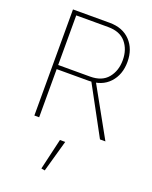

<svg xmlns="http://www.w3.org/2000/svg" viewBox="-168 -740 874 1105"><g transform="rotate(20 269.0 -187.0)"><path d="M269 82 224.6 272.5 246.6 276.4 301.3 82ZM343.8 -312.5H314.9L484.4 0H517.6ZM111.8 0V-294.9H307.1Q388.2 -294.9 434.3 -344.7Q480.5 -394.5 480.5 -473.1Q480.5 -551.8 434.1 -600.8Q387.7 -649.9 307.1 -649.9H82.5V0ZM111.8 -624H307.1Q379.4 -624 415.5 -581.3Q451.7 -538.6 451.7 -473.1Q451.7 -407.7 415.5 -364Q379.4 -320.3 307.1 -320.3H111.8Z"/></g></svg>

Font: Estedad-FD VF
Style: Regular
Weight: 100
Designer: Amin Abedi
Version: Version 7.3